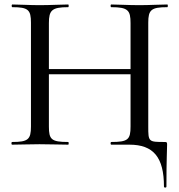

<svg xmlns="http://www.w3.org/2000/svg" viewBox="-20 -645 800 856"><path d="M726 -625C693 -625 647 -622 602 -622C549 -622 508 -625 476 -625C472 -625 472 -613 476 -613C551 -613 562 -599 562 -542V-337H198V-542C198 -599 211 -613 284 -613C287 -613 287 -625 284 -625C250 -625 208 -622 156 -622C110 -622 68 -625 35 -625C31 -625 31 -613 35 -613C106 -613 118 -601 118 -544V-81C118 -23 105 -12 34 -12C30 -12 30 0 34 0C67 0 110 -2 156 -2C208 -2 249 0 284 0C287 0 287 -12 284 -12C209 -12 198 -23 198 -81V-314H562V-81C562 -23 551 -12 476 -12C472 -12 472 0 476 0H557C664 0 711 56 711 187C711 193 722 193 722 187C722 57 725 29 725 0C725 -11 724 -12 713 -12C642 -12 641 -13 641 -81V-544C641 -601 654 -613 726 -613C729 -613 729 -625 726 -625Z"/></svg>

Font: Cormorant Infant Book
Style: Regular
Weight: 500
Designer: Christian Thalmann (Catharsis Fonts)
Version: Version 1.000;PS 002.000;hotconv 1.0.88;makeotf.lib2.5.64775